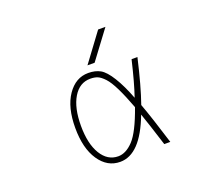

<svg xmlns="http://www.w3.org/2000/svg" viewBox="-126 -926 1252 1111"><g transform="rotate(-20 500.0 -370.0)"><path d="M642.6 -204.1Q601.6 -95.7 550.3 -42Q499 11.7 436.5 11.7Q357.4 11.7 307.6 -62Q257.8 -135.7 257.8 -261.7Q257.8 -387.7 308.1 -461.4Q358.4 -535.2 436.5 -535.2Q479.5 -535.2 510.3 -518.1Q541 -501 575.2 -445.8Q609.4 -390.6 640.6 -308.6Q668 -387.7 700.2 -524.4H736.3Q698.2 -358.4 662.1 -255.9Q696.3 -163.1 747.1 2H710Q664.1 -143.6 642.6 -204.1ZM624 -256.8Q594.7 -335 569.8 -385.7Q544.9 -436.5 522.5 -460.4Q500 -484.4 481.4 -492.2Q462.9 -500 436.5 -500Q370.1 -500 331.5 -436Q293 -372.1 293 -261.7Q293 -151.4 332 -86.9Q371.1 -22.5 436.5 -22.5Q484.4 -22.5 529.8 -70.8Q575.2 -119.1 624 -256.8ZM492.2 -578.1H448.2L577.1 -752H622.1Z"/></g></svg>

Font: GenEi Gothic M ExtraLight
Style: Regular
Weight: 200
Designer: o_tamon (Modified); [Source Han Sans]
Ryoko NISHIZUKA  (kana & ideographs); Paul D. Hunt (Latin, Greek & Cyrillic); Wenl
Version: Version 1.1a;Original Version 1.004